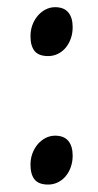

<svg xmlns="http://www.w3.org/2000/svg" viewBox="-20 -489 269 529"><path d="M180.2 -60.1Q180.2 -43 175 -28.6Q169.9 -14.2 160.9 -3.4Q151.9 7.3 139.4 13.4Q127 19.5 112.8 19.5Q86.4 19.5 75.2 5.4Q64 -8.8 64 -35.2Q64 -51.8 69.3 -66.2Q74.7 -80.6 84 -91.6Q93.3 -102.5 105.7 -108.9Q118.2 -115.2 131.8 -115.2Q156.2 -115.2 168.2 -100.8Q180.2 -86.4 180.2 -60.1ZM180.2 -414.1Q180.2 -397 175 -382.6Q169.9 -368.2 160.9 -357.4Q151.9 -346.7 139.4 -340.6Q127 -334.5 112.8 -334.5Q86.4 -334.5 75.2 -348.6Q64 -362.8 64 -389.2Q64 -405.8 69.3 -420.2Q74.7 -434.6 84 -445.6Q93.3 -456.5 105.7 -462.9Q118.2 -469.2 131.8 -469.2Q156.2 -469.2 168.2 -454.8Q180.2 -440.4 180.2 -414.1Z"/></svg>

Font: Akkhara
Style: Regular
Weight: 400
Designer: J. Victor Gaultney
Version: Version 1.00 June 13, 2006, initial release